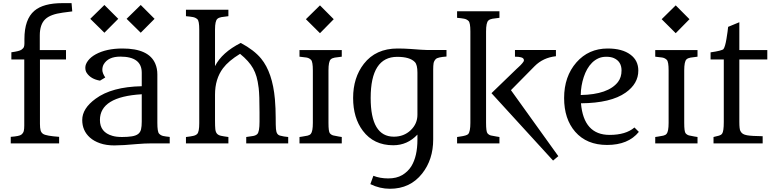

<svg xmlns="http://www.w3.org/2000/svg" viewBox="-20 -906 4868 1213"><path d="M47.9 -41.5Q103 -45.4 115.2 -55.7Q127.4 -65.9 130.4 -79.1Q133.3 -92.3 133.3 -112.8V-530.3H51.8V-575.7Q102.1 -582.5 115 -591.6Q127.9 -600.6 131.1 -609.6Q134.3 -618.7 134.3 -631.8V-659.2Q134.3 -784.7 197.3 -837.9Q253.9 -886.2 375 -886.2H432.1L436.5 -834L377 -826.2Q298.8 -815.9 266.6 -785.2Q231.4 -752.4 231.4 -682.1V-589.8H397V-530.3H232.4V-123Q232.4 -97.7 236.3 -82.8Q240.2 -67.9 252.9 -59.6Q272 -47.4 353.5 -41.5V0H47.9Z M634.8 -499Q626.5 -483.9 626.5 -464.1Q626.5 -444.3 645 -416.5L611.8 -396.5Q554.2 -406.2 528.3 -444.8Q519 -458 519 -479Q519 -500 536.1 -522.7Q553.2 -545.4 584 -562.5Q651.4 -599.6 753.9 -599.6Q920.9 -599.6 961.4 -502.9Q974.1 -472.7 974.1 -436V-129.9Q974.1 -73.2 984.9 -61.8Q995.6 -50.3 1011 -46.9Q1026.4 -43.5 1052.2 -41V0H931.2Q895 0 848.6 3.9Q753.4 12.7 702.1 12.7Q650.9 12.7 611.8 -1Q572.8 -14.6 547.9 -37.1Q499.5 -80.6 499.5 -147.9Q499.5 -220.7 584 -282.2Q685.5 -357.4 875.5 -361.3V-446.8Q875.5 -548.3 740.2 -548.3Q663.1 -548.3 634.8 -499ZM875.5 -310.5H876.5L875.5 -311ZM875.5 -310.5Q611.3 -294.9 611.3 -147.9Q611.3 -70.3 689.9 -47.9Q714.4 -40.5 751 -40.5Q787.6 -40.5 813.2 -44.7Q838.9 -48.8 852.8 -59.6Q866.7 -70.3 871.1 -89.1Q875.5 -107.9 875.5 -137.7ZM779.8 -787.1 869.1 -874.5 956.5 -787.1 869.1 -699.2ZM550.3 -787.1 639.6 -874.5 727.1 -787.1 639.6 -699.2Z M1338.4 -488.3Q1382.3 -574.7 1501 -634.8Q1585.9 -589.4 1629.9 -535.6Q1701.7 -447.8 1716.8 -279.3Q1721.7 -220.2 1721.7 -165.5Q1721.7 -110.8 1723.4 -91.3Q1725.1 -71.8 1731.4 -62Q1737.8 -52.2 1749.8 -49.1Q1761.7 -45.9 1773.7 -43.9Q1785.6 -42 1790.8 -41.7Q1795.9 -41.5 1800.8 -40.5V0H1535.6V-40.5Q1563.5 -43.9 1580.1 -47.1Q1596.7 -50.3 1605.5 -59.1Q1619.6 -73.2 1619.6 -137.7V-194.8Q1619.6 -305.7 1614.3 -349.4Q1608.9 -393.1 1600.8 -420.9Q1592.8 -448.7 1579.1 -473.6Q1553.2 -520 1496.6 -565.9Q1423.8 -521.5 1388.7 -474.6Q1338.4 -407.2 1338.4 -308.1V-142.6Q1338.4 -108.9 1340.3 -90.1Q1342.3 -71.3 1350.8 -61.5Q1359.4 -51.8 1376.2 -48.1Q1393.1 -44.4 1422.9 -40.5V0H1154.8V-40L1155.8 -40.5Q1184.6 -43.9 1201.2 -47.6Q1217.8 -51.3 1226.1 -60.1Q1238.8 -73.7 1238.8 -127.4V-719.2Q1238.8 -773.4 1227.3 -784.2Q1215.8 -794.9 1199.2 -798.1Q1182.6 -801.3 1154.8 -803.7V-844.7H1422.9V-803.7Q1395.5 -800.8 1378.9 -797.9Q1362.3 -794.9 1353.5 -787.1Q1338.4 -774.4 1338.4 -719.2Z M1912.6 -784.7 2001.5 -872.1 2088.4 -784.7 2001.5 -696.3ZM1872.1 -40.5 1889.2 -43Q1910.2 -45.9 1923.3 -49.1Q1936.5 -52.2 1943.8 -60.5Q1956.5 -75.7 1956.5 -129.9V-460.9Q1956.5 -516.6 1944.8 -528.1Q1933.1 -539.6 1916.5 -542.5Q1899.9 -545.4 1872.1 -547.9V-589.8H2139.2V-547.9Q2111.3 -544.9 2094.7 -542Q2078.1 -539.1 2069.3 -530.8Q2055.2 -517.6 2055.2 -460.9V-129.9Q2055.2 -74.2 2064 -64Q2072.8 -53.7 2085.7 -50.3Q2098.6 -46.9 2120.1 -43.5L2139.2 -40.5V0H1872.1Z M2617.2 -55.7Q2553.7 11.7 2464.4 11.7Q2341.3 11.7 2272.5 -79.6Q2210.9 -161.1 2210.9 -287.1Q2210.9 -415.5 2278.8 -502.9Q2354 -599.6 2491.7 -599.6Q2530.8 -599.6 2573.2 -596.7Q2654.3 -590.3 2674.3 -590.3H2800.8V-548.8Q2745.1 -544.9 2733.4 -533Q2721.7 -521 2719.2 -506.1Q2716.8 -491.2 2716.8 -467.8V-24.9Q2716.8 102.1 2647 190.4Q2571.3 286.6 2443.4 286.6Q2379.4 286.6 2319.8 257.3L2338.9 204.6Q2380.9 221.2 2433.1 221.2Q2485.4 221.2 2521.2 200Q2557.1 178.7 2578.6 144.5Q2617.2 81.5 2617.2 -23.9ZM2321.8 -287.1Q2321.8 -42.5 2468.3 -42.5Q2531.7 -42.5 2574.7 -83.5Q2617.2 -124 2617.2 -181.2V-447.3Q2617.2 -496.6 2601.1 -513.7Q2569.8 -546.9 2489.7 -546.9Q2321.8 -546.9 2321.8 -287.1Z M2867.7 -40.5 2884.3 -43Q2928.7 -48.8 2938 -59.1Q2951.7 -74.7 2951.7 -129.9V-707Q2951.7 -762.2 2940.2 -773.4Q2928.7 -784.7 2912.1 -787.8Q2895.5 -791 2867.7 -793.5V-835H3135.3V-793.5Q3107.4 -790.5 3090.8 -787.6Q3074.2 -784.7 3065.4 -776.4Q3050.8 -763.2 3050.8 -707V-129.9Q3050.8 -74.2 3059.8 -63.7Q3068.8 -53.2 3081.8 -50Q3094.7 -46.9 3116.7 -43.5L3135.3 -40.5V0H2867.7ZM3085 -317.4 3243.7 -470.7 3256.3 -482.4Q3262.7 -488.3 3268.6 -494.1L3279.3 -505.9Q3290 -517.6 3290 -525.1Q3290 -532.7 3284.9 -537.4Q3279.8 -542 3271.5 -543.9Q3257.8 -547.9 3233.4 -547.9V-590.3H3492.2V-550.8Q3411.1 -542 3357.4 -487.8L3208 -336.4L3507.3 80.6L3474.1 108.4Z M4016.1 -72.8Q3949.2 9.8 3815.4 9.8Q3686.5 9.8 3613.8 -73.7Q3543.9 -154.3 3543.9 -286.6Q3543.9 -422.9 3621.6 -511.7Q3698.7 -599.6 3819.3 -599.6Q3911.6 -599.6 3963.4 -560.5Q4012.7 -523.9 4012.7 -460Q4012.7 -377.4 3932.6 -320.8Q3839.4 -254.9 3650.4 -253.4Q3667.5 -53.7 3831.1 -53.7Q3933.6 -53.7 3988.3 -100.6ZM3648.9 -305.7Q3822.8 -309.1 3884.3 -388.2Q3906.7 -417.5 3906.7 -460.9Q3906.7 -517.6 3857.9 -539.1Q3838.9 -547.4 3810.5 -547.4Q3782.2 -547.4 3760.3 -537.4Q3738.3 -527.3 3720.7 -510Q3703.1 -492.7 3689.9 -469.5Q3676.8 -446.3 3668 -419.4Q3649.9 -364.3 3648.9 -305.7Z M4160.2 -784.7 4249 -872.1 4335.9 -784.7 4249 -696.3ZM4119.6 -40.5 4136.7 -43Q4157.7 -45.9 4170.9 -49.1Q4184.1 -52.2 4191.4 -60.5Q4204.1 -75.7 4204.1 -129.9V-460.9Q4204.1 -516.6 4192.4 -528.1Q4180.7 -539.6 4164.1 -542.5Q4147.5 -545.4 4119.6 -547.9V-589.8H4386.7V-547.9Q4358.9 -544.9 4342.3 -542Q4325.7 -539.1 4316.9 -530.8Q4302.7 -517.6 4302.7 -460.9V-129.9Q4302.7 -74.2 4311.5 -64Q4320.3 -53.7 4333.3 -50.3Q4346.2 -46.9 4367.7 -43.5L4386.7 -40.5V0H4119.6Z M4487.8 -40.5Q4509.8 -45.4 4522.7 -49.1Q4535.6 -52.7 4542 -61.5Q4552.7 -75.7 4552.7 -134.8V-530.3H4469.2V-575.2Q4540.5 -585.4 4551.3 -596.2H4550.8Q4561.5 -610.8 4569.8 -661.6Q4578.1 -712.4 4580.1 -736.3L4650.9 -765.6V-589.8H4827.6V-530.3H4650.9V-136.2Q4650.9 -90.8 4657.5 -78.4Q4664.1 -65.9 4673.8 -60.1Q4683.6 -54.2 4700.2 -51.3Q4727.1 -46.4 4798.3 -45.4V0H4487.8Z"/></svg>

Font: Metamorphous
Style: Regular
Weight: 400
Designer: James Grieshaber
Foundry: James Grieshaber
Version: Version 1.001